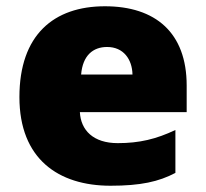

<svg xmlns="http://www.w3.org/2000/svg" viewBox="-20 -583 658 613"><path d="M315 -563C152 -563 42 -472 42 -273C42 -76 166 10 333 10C429 10 487 -3 540 -31V-168C479 -139 425 -126 356 -126C278 -126 238 -167 235 -225H576V-310C576 -479 476 -563 315 -563ZM322 -433C374 -433 402 -394 403 -345H239C244 -406 277 -433 322 -433Z"/></svg>

Font: Noto Sans Lao Looped Black
Style: Regular
Weight: 900
Designer: Mark Frömberg, Ben Mitchell
Foundry: The Fontpad Ltd
Version: Version 1.002